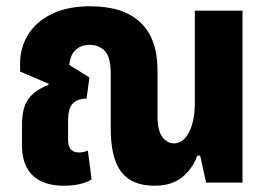

<svg xmlns="http://www.w3.org/2000/svg" viewBox="-20 -582 858 612"><path d="M183 10Q119 10 84.5 -22.5Q50 -55 50 -120V-182Q50 -240 71.5 -268Q93 -296 134 -311L135 -315L44 -354V-379Q44 -430 69.5 -471.5Q95 -513 145 -537.5Q195 -562 268 -562Q373 -562 427.5 -510.5Q482 -459 482 -359V-213Q482 -166 497.5 -145.5Q513 -125 534 -125Q564 -125 582.5 -160.5Q601 -196 601 -254V-548H753V0H637L618 -86H609Q594 -44 560.5 -17Q527 10 473 10Q400 10 366.5 -34Q333 -78 333 -171V-348Q333 -399 314.5 -419Q296 -439 266 -439Q238 -439 221 -423Q204 -407 201 -375L265 -335L256 -268Q225 -267 211 -251Q197 -235 197 -196V-137Q197 -96 231 -96Q247 -96 260 -102L272 -10Q239 10 183 10Z"/></svg>

Font: Noto Sans Thai Cond ExtBd
Style: Regular
Weight: 800
Width: 3
Designer: Monotype Design Team
Foundry: Monotype Imaging Inc.
Version: Version 2.002; ttfautohint (v1.8.4.7-5d5b)